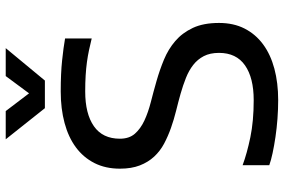

<svg xmlns="http://www.w3.org/2000/svg" viewBox="-176 -776 964 651"><g transform="rotate(-90 305.5 -451.0)"><path d="M320.3 -726.6Q381.8 -726.6 425.8 -721.9Q469.7 -717.3 500 -711.9V-621.6Q480.5 -626.5 460.9 -630.6Q441.4 -634.8 420.2 -637.7Q398.9 -640.6 374.5 -642.1Q350.1 -643.6 320.3 -643.6Q244.6 -643.6 202.4 -614Q160.2 -584.5 160.2 -525.9Q160.2 -494.6 177 -475.3Q193.8 -456.1 221.4 -443.1Q249 -430.2 284.4 -421.1Q319.8 -412.1 356.4 -401.6Q393.1 -391.1 428.5 -376.5Q463.9 -361.8 491.5 -338.1Q519 -314.5 535.9 -278.6Q552.7 -242.7 552.7 -189.9Q552.7 -140.6 533.7 -103.3Q514.6 -65.9 480.2 -40.5Q445.8 -15.1 397.7 -2.2Q349.6 10.7 291 10.7Q260.3 10.7 228 8.3Q195.8 5.9 166 1.5Q136.2 -2.9 111.1 -8.3Q85.9 -13.7 70.3 -19.5V-109.9Q109.9 -95.2 164.8 -83.7Q219.7 -72.3 291 -72.3Q366.7 -72.3 408.9 -101.8Q451.2 -131.3 451.2 -189.9Q451.2 -220.2 440.2 -241.5Q429.2 -262.7 410.4 -277.3Q391.6 -292 366.5 -302Q341.3 -312 313 -320.1Q284.7 -328.1 254.9 -335.4Q225.1 -342.8 196.8 -352.8Q168.5 -362.8 143.3 -376.2Q118.2 -389.6 99.4 -409.9Q80.6 -430.2 69.6 -458.5Q58.6 -486.8 58.6 -525.9Q58.6 -574.7 77.6 -612.3Q96.7 -649.9 131.1 -675.3Q165.5 -700.7 213.6 -713.6Q261.7 -726.6 320.3 -726.6ZM314 -834 372.6 -913.1H467.3L357.4 -780.3H263.7L158.2 -913.1H253.9Z"/></g></svg>

Font: Arian AMU
Style: Regular
Weight: 400
Designer: Ruben Hakobyan (Tarumian)
Foundry: Ruben Hakobyan (Tarumian)
Version: Version 4.003